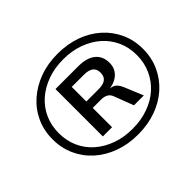

<svg xmlns="http://www.w3.org/2000/svg" viewBox="-149 -957 1209 1209"><g transform="rotate(-45 455.5 -352.5)"><path d="M472 7Q385 7 311.5 -19.5Q238 -46 183.5 -94.5Q129 -143 99 -209Q69 -275 69 -352Q69 -431 99 -496.5Q129 -562 183.5 -610Q238 -658 311 -685Q384 -712 472 -712Q560 -712 633.5 -685.5Q707 -659 761 -610.5Q815 -562 845 -496.5Q875 -431 875 -353Q875 -275 845 -209Q815 -143 761 -94.5Q707 -46 633.5 -19.5Q560 7 472 7ZM473 -43Q549 -43 613 -66Q677 -89 723 -130.5Q769 -172 794.5 -229Q820 -286 820 -353Q820 -421 794.5 -477.5Q769 -534 722.5 -575Q676 -616 612.5 -639Q549 -662 473 -662Q396 -662 332.5 -639Q269 -616 222 -575Q175 -534 149.5 -477Q124 -420 124 -353Q124 -285 149.5 -228Q175 -171 222 -130Q269 -89 332.5 -66Q396 -43 473 -43ZM306 -142V-564H508Q584 -564 624 -531.5Q664 -499 664 -440Q664 -394 634.5 -363.5Q605 -333 551 -324L563 -322Q583 -318 596 -304.5Q609 -291 618 -270L671 -142H583L533 -273Q525 -294 507 -304Q489 -314 462 -314H371L388 -327V-142ZM388 -371H498Q538 -371 559 -386.5Q580 -402 580 -437Q580 -470 558.5 -485.5Q537 -501 498 -501H388Z"/></g></svg>

Font: Nunito Sans 7pt SemiExpanded SemiBold
Style: Italic
Weight: 600
Width: 6
Italic angle: -9°
Designer: Vernon Adams
Foundry: Vernon Adams
Version: Version 3.101;gftools[0.9.27]